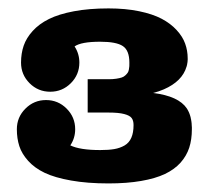

<svg xmlns="http://www.w3.org/2000/svg" viewBox="-20 -674 489 450"><path d="M144.8 -333.3Q167.2 -322.3 214.8 -322.3Q234.6 -322.3 247.9 -324.6Q261.2 -326.9 272 -333.1Q282.7 -339.4 287.8 -351.2Q293 -363 293 -380.9Q293 -391.4 288.6 -397.3Q284.2 -403.3 271.2 -406.7Q258.3 -410.2 234.4 -410.2H185.5V-449.2V-459V-488.3H234.4Q244.6 -488.3 252.4 -489.5Q260.3 -490.7 265.4 -492.4Q270.5 -494.1 274 -497.6Q277.6 -501 279.4 -503.7Q281.2 -506.3 282.1 -511.2Q283 -516.1 283.1 -518.9Q283.2 -521.7 283.2 -527.3Q283.2 -555.9 267.9 -566Q252.7 -576.2 214.8 -576.2Q170.2 -576.2 154.8 -565.2Q166 -548.1 166 -527.3Q166 -499 146 -479Q126 -459 97.7 -459Q69.3 -459 49.3 -479Q29.3 -499 29.3 -527.3Q29.3 -548.8 35.5 -566.9Q41.7 -585 56.6 -601.4Q71.5 -617.9 94.6 -629.4Q117.7 -640.9 153.2 -647.6Q188.7 -654.3 234.4 -654.3Q274.2 -654.3 306 -647.7Q337.9 -641.1 358.9 -630Q379.9 -618.9 393.9 -603.6Q408 -588.4 413.9 -571.9Q419.9 -555.4 419.9 -537.1V-536.6V-536.4V-535.9V-535.6V-535.2V-534.9V-534.4V-534.2V-533.7V-533.4V-533L419.7 -532.7V-532.2V-532V-531.5V-531.2V-530.8V-530.5V-530.3V-529.8L419.4 -529.5V-529.1V-528.8V-528.6V-528.1V-527.8L419.2 -527.3V-527.1V-526.9V-526.4V-526.1L418.9 -525.9V-525.4V-525.1V-524.9L418.7 -524.4V-524.2V-523.9V-523.4L418.5 -523.2V-522.9V-522.7V-522.2L418.2 -522V-521.7V-521.2L418 -521V-520.8V-520.5V-520L417.7 -519.8V-519.5V-519.3L417.5 -518.8V-518.6V-518.3L417.2 -518.1V-517.8Q407.2 -483.4 364 -464.6Q352.3 -459.5 338.9 -456.1Q398.7 -448.7 418 -419.7L418.2 -419.4V-419.2L418.5 -418.9V-418.7H418.7V-418.5L418.9 -418.2V-418L419.2 -417.7L419.4 -417.5V-417.2L419.7 -417V-416.7L419.9 -416.5V-416.3L420.2 -416V-415.8L420.4 -415.5V-415.3H420.7V-415L420.9 -414.8V-414.6V-414.3H421.1V-414.1L421.4 -413.8V-413.6L421.6 -413.3V-413.1V-412.8H421.9V-412.6L422.1 -412.4V-412.1V-411.9L422.4 -411.6L422.6 -411.4V-411.1V-410.9L422.9 -410.6V-410.4V-410.2H423.1V-409.9L423.3 -409.7V-409.4V-409.2L423.6 -408.9V-408.7L423.8 -408.4V-408.2V-408L424.1 -407.7V-407.5V-407.2H424.3V-407V-406.7L424.6 -406.5V-406.2V-406L424.8 -405.8V-405.5V-405.3L425 -405V-404.8V-404.5L425.3 -404.3V-404.1V-403.8L425.5 -403.6V-403.3V-403.1L425.8 -402.8V-402.6V-402.3V-402.1L426 -401.9V-401.6V-401.4L426.3 -401.1V-400.9V-400.6V-400.4L426.5 -400.1V-399.9V-399.7L426.8 -399.4V-399.2V-398.9V-398.7V-398.4L427 -398.2V-397.9V-397.7V-397.5V-397.2H427.2V-397V-396.7V-396.5V-396.2L427.5 -396V-395.8V-395.5V-395.3V-395L427.7 -394.8V-394.5V-394.3V-394V-393.8L428 -393.6V-393.3V-393.1V-392.8V-392.6V-392.3L428.2 -392.1V-391.8V-391.6V-391.4V-391.1V-390.9L428.5 -390.6V-390.4V-390.1V-389.9V-389.6V-389.4V-389.2L428.7 -388.9V-388.7V-388.4V-388.2V-387.9V-387.7V-387.5V-387.2H429V-387V-386.7V-386.5V-386.2V-386V-385.7V-385.5V-385.3V-385L429.2 -384.8V-384.5V-384.3V-384V-383.8V-383.5V-383.3V-383.1V-382.8V-382.6V-382.3V-382.1V-381.8L429.4 -381.6V-381.3V-381.1V-380.9V-380.6V-380.4V-380.1V-379.9V-379.6V-379.4V-379.2V-378.9V-378.7V-378.4V-378.2V-377.9V-377.7L429.7 -377.4V-377.2V-377V-376.7V-376.5V-376.2V-376V-375.7V-375.5V-375.2V-375V-374.8V-374.5V-374.3V-374V-373.8V-373.5V-373.3V-373V-372.8V-372.6V-372.3V-372.1V-371.8V-371.6V-371.3V-371.1Q429.7 -346.9 423.5 -327.8Q417.2 -308.6 403.1 -292.7Q388.9 -276.9 366.5 -266.2Q344 -255.6 310.8 -249.9Q277.6 -244.1 234.4 -244.1Q184.6 -244.1 146.6 -250.9Q108.6 -257.6 84.8 -268.9Q61 -280.3 46 -297Q31 -313.7 25.3 -331.5Q19.5 -349.4 19.5 -371.1Q19.5 -399.4 39.6 -419.4Q59.6 -439.5 87.9 -439.5Q116.2 -439.5 136.2 -419.4Q156.2 -399.4 156.2 -371.1Q156.2 -350.3 144.8 -333.3Z"/></svg>

Font: Orelega One
Style: Regular
Weight: 400
Version: Version 1.1 ; ttfautohint (v1.8.3)